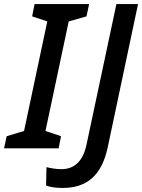

<svg xmlns="http://www.w3.org/2000/svg" viewBox="-43 -734 703 950"><path d="M-23 0H247L259 -60L182 -86L297 -628L385 -653L398 -714H128L116 -653L191 -628L76 -86L-10 -60ZM266 196C383 196 459 139 490 -5L640 -714H533L385 -18C367 68 321 103 261 103C232 103 208 98 187 93L185 184C203 191 231 196 266 196Z"/></svg>

Font: Noto Sans Medium
Style: Italic
Weight: 500
Italic angle: -12°
Designer: Monotype Design Team
Foundry: Monotype Imaging Inc.
Version: Version 2.013